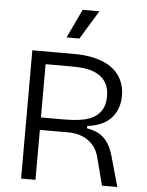

<svg xmlns="http://www.w3.org/2000/svg" viewBox="-59 -937 753 984"><g transform="rotate(5 317.5 -444.5)"><path d="M87 0V-660H304Q352 -660 392.5 -652Q433 -644 465 -628.5Q497 -613 519 -590Q541 -567 553 -536Q565 -505 565 -468Q565 -433 554.5 -404Q544 -375 524 -353Q504 -331 473 -317Q442 -303 401 -298V-286Q431 -281 457 -269Q483 -257 504 -229.5Q525 -202 539 -153L582 0H503L468 -136Q458 -180 433.5 -206.5Q409 -233 377 -245Q345 -257 308 -257H161V0ZM161 -321H277Q298 -321 325.5 -322.5Q353 -324 382 -330Q411 -336 435 -350.5Q459 -365 474 -391Q489 -417 489 -458Q489 -499 474 -525Q459 -551 436 -565.5Q413 -580 385.5 -586.5Q358 -593 333.5 -594Q309 -595 291 -595H161ZM322 -741H256L326 -889H412Z"/></g></svg>

Font: Bricolage Grotesque Light
Style: Regular
Weight: 300
Designer: Mathieu Triay
Foundry: Atelier Triay
Version: Version 1.000;gftools[0.9.30]